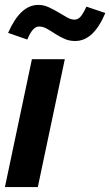

<svg xmlns="http://www.w3.org/2000/svg" viewBox="-22 -762 449 782"><path d="M242 -521 132 0H-2L108 -521ZM89 -601 11 -628Q36 -685 66.5 -713.5Q97 -742 134 -742Q156 -742 176.5 -732.5Q197 -723 215.5 -712Q234 -701 250.5 -691.5Q267 -682 281 -682Q295 -682 305.5 -693.5Q316 -705 330 -735L407 -709Q383 -652 352.5 -623.5Q322 -595 284 -595Q260 -595 240 -604Q220 -613 202.5 -624.5Q185 -636 169 -645Q153 -654 137 -654Q124 -654 112.5 -641.5Q101 -629 89 -601Z"/></svg>

Font: Red Hat Display
Style: Bold Italic
Weight: 700
Italic angle: -12°
Designer: Pentagram / MCKL
Foundry: Pentagram / MCKL
Version: Version 1.003; Red Hat Display Bold Italic